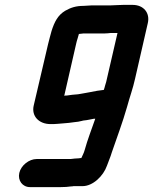

<svg xmlns="http://www.w3.org/2000/svg" viewBox="-20 -728 627 786"><path d="M303 -589C310 -590 316 -590 321 -591H407C415 -591 425 -592 434 -593H461L418 -407C416 -398 414 -388 410 -377C409 -372 407 -366 405 -360C388 -358 367 -355 350 -351C337 -348 325 -347 311 -344L299 -342L276 -340C269 -339 261 -338 254 -337C251 -337 247 -337 243 -336L292 -550C295 -564 300 -576 303 -589ZM269 -77H130C99 -77 66 -51 59 -20C52 11 72 38 103 38H228C244 38 259 37 272 35C275 35 278 35 281 34H318C360 34 403 -7 418 -50C424 -68 432 -84 438 -105C458 -163 482 -227 500 -290C511 -331 524 -365 533 -406L585 -633C595 -675 568 -708 523 -708H484C464 -708 450 -706 434 -706H357C345 -706 334 -704 323 -704C291 -704 270 -697 247 -684C217 -666 203 -639 191 -601C187 -585 181 -566 177 -548L118 -296C108 -253 139 -220 187 -220C196 -220 206 -220 215 -221L239 -223C247 -224 255 -224 262 -225L285 -228C295 -229 305 -230 315 -233C319 -234 322 -235 325 -235C338 -236 352 -240 365 -242H370C355 -199 338 -155 327 -115C323 -100 318 -93 313 -81C310 -81 307 -81 304 -80C291 -80 280 -78 269 -77Z"/></svg>

Font: Electronic
Style: UltHvIt
Weight: 900
Version: Version 1.011